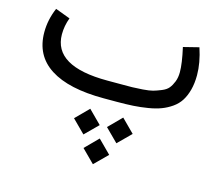

<svg xmlns="http://www.w3.org/2000/svg" viewBox="-98 -485 1064 934"><g transform="rotate(15 434.0 -18.0)"><path d="M377.9 258.8 442.4 193.8 507.3 258.8 442.4 323.2ZM461.9 130.9 526.4 65.9 591.3 130.9 526.4 195.3ZM295.9 130.9 360.4 65.9 425.3 130.9 360.4 195.3ZM476.1 0H410.2Q233.4 0 140.6 -59.6Q47.9 -119.1 47.9 -236.3Q47.9 -299.3 74.2 -360.4L148.9 -332.5Q133.3 -291 133.3 -248.5Q133.8 -87.9 405.3 -87.9H472.7Q510.7 -87.9 530 -88.1Q549.3 -88.4 582.5 -90.8Q615.7 -93.3 633.1 -98.1Q650.4 -103 673.3 -112.3Q696.3 -121.6 707.5 -135.5Q718.8 -149.4 727.1 -170.4Q735.4 -191.4 735.4 -218.8Q735.4 -262.7 717.8 -340.8L795.9 -360.4Q819.8 -288.1 819.8 -226.1Q819.8 -184.6 811 -151.6Q802.2 -118.7 787.1 -95Q772 -71.3 747.6 -54.2Q723.1 -37.1 696 -26.9Q668.9 -16.6 631.8 -10.5Q594.7 -4.4 558.6 -2.2Q522.5 0 476.1 0Z"/></g></svg>

Font: Vazir FD
Style: FD
Weight: 400
Foundry: Based on Dejavu fonts, by Saber Rastikerdar
Version: Version 26.0.0